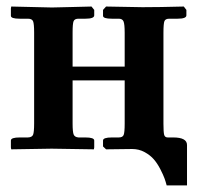

<svg xmlns="http://www.w3.org/2000/svg" viewBox="-20 -454 601 585"><path d="M478 -77.1Q478 -51.3 480.2 -43.2Q482.4 -35.2 491.2 -35.2H507.8Q549.8 -35.2 549.8 -12.2V110.8H487.8Q484.9 99.6 481.2 89.4Q477.5 79.1 468.5 61.5Q459.5 43.9 448.7 31.5Q438 19 420.7 9.5Q403.3 0 382.8 0L303.2 1L293.9 -7.8V-25.9Q293.9 -35.2 320.8 -35.2H341.8Q353.5 -35.2 356.7 -42.7Q359.9 -50.3 359.9 -77.1V-209H201.2V-78.1Q201.2 -51.3 204.6 -43.7Q208 -36.1 219.2 -35.2H240.2Q267.1 -35.2 267.1 -25.9V-4.9L266.1 1L137.2 -1Q120.6 -1 75.7 0Q30.8 1 14.2 1L13.2 -4.9V-25.9Q13.2 -35.2 40 -35.2H64.9Q77.6 -35.6 80.8 -43.5Q84 -51.3 84 -78.1V-355Q84 -381.3 80.8 -389.2Q77.6 -397 64.9 -397H40Q13.2 -397 13.2 -405.8V-428.2L14.2 -434.1L138.2 -431.2Q156.2 -431.6 198.7 -432.6Q241.2 -433.6 258.8 -434.1L267.1 -423.8V-407.2Q267.1 -397 240.2 -397H219.2Q207.5 -397 204.3 -389.6Q201.2 -382.3 201.2 -355V-251H359.9V-354Q359.9 -380.4 356.4 -388.7Q353 -397 341.8 -397H320.8Q293.9 -397 293.9 -405.8V-423.8L303.2 -434.1L414.1 -432.1Q463.9 -432.1 540 -434.1L547.9 -423.8V-407.2Q547.9 -397 521 -397H496.1Q483.9 -397 481 -389.6Q478 -382.3 478 -354Z"/></svg>

Font: Linux Libertine G
Style: Semibold
Weight: 600
Designer: Philipp H. Poll
Foundry: Philipp H. Poll
Version: Version 5.1.1